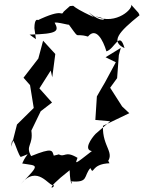

<svg xmlns="http://www.w3.org/2000/svg" viewBox="-20 -819 661 882"><path d="M273 -766C256 -739 280 -788 145 -722C190 -682 139 -777 138 -690L145 -639L116 -660C246 -663 252 -676 231 -715C257 -720 348 -682 281 -727C357 -624 312 -672 384 -651C421 -696 453 -636 469 -583C509 -596 529 -680 552 -598C487 -628 524 -671 621 -749L616 -760L581 -799C598 -785 516 -700 418 -744C495 -730 441 -713 399 -756C456 -700 345 -804 409 -741C282 -800 337 -793 301 -791ZM419 -204C399 -183 363 -131 402 -125C319 -60 326 -66 336 -94C278 -129 280 -94 249 -110C289 -116 268 -115 227 -104C219 -127 224 -143 123 -102C95 -151 134 -151 124 -219L167 -308L219 -348L161 -413L213 -495L220 -464L234 -571L178 -632L156 -550L88 -462L118 -428L135 -323L58 -247L32 -145C36 -223 56 -120 75 -98C127 -116 104 -120 82 -68C154 -56 167 -68 75 27C153 -67 205 40 226 31C237 44 166 68 300 -37C302 38 316 30 307 14C388 21 363 -10 395 -47C414 -10 394 -66 483 -69C456 -124 473 -76 466 -66C515 -117 449 -141 453 -241L574 -299L541 -330L486 -416L518 -460L526 -566L535 -599L465 -556L512 -533L462 -440C450 -419 437 -398 425 -376L418 -268L486 -262Z"/></svg>

Font: Charger Distortion
Style: 2It
Weight: 400
Designer: Jasper
Foundry: Cannot Into Space Fonts
Version: Version 0.98